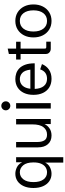

<svg xmlns="http://www.w3.org/2000/svg" viewBox="949 -1742 983 2922"><g transform="rotate(-90 1441.0 -280.5)"><path d="M428.2 190.4V-85.4Q403.8 -36.1 356.9 -12.2Q310.1 11.7 258.3 11.7Q194.3 11.7 145.3 -22Q96.2 -55.7 68.8 -117.7Q41.5 -179.7 41.5 -264.2Q41.5 -348.6 69.1 -410.4Q96.7 -472.2 145.5 -505.6Q194.3 -539.1 258.3 -539.1Q307.6 -539.1 356.7 -515.4Q405.8 -491.7 433.1 -435.5V-527.3H510.3V190.4ZM279.8 -56.6Q321.3 -56.6 355.5 -78.1Q389.6 -99.6 410.2 -145.3Q430.7 -190.9 430.7 -262.2Q430.7 -368.7 386.7 -419.7Q342.8 -470.7 280.8 -470.7Q215.3 -470.7 173.3 -416.7Q131.3 -362.8 131.3 -262.2Q131.3 -164.6 171.9 -110.6Q212.4 -56.6 279.8 -56.6Z M839.8 11.7Q756.8 11.7 708.3 -43.2Q659.7 -98.1 659.7 -195.3V-527.3H741.7V-201.7Q741.7 -137.2 766.1 -96.9Q790.5 -56.6 854 -56.6Q924.8 -56.6 967 -111.6Q1009.3 -166.5 1009.3 -276.4V-527.3H1091.3V0H1014.2V-94.7Q992.7 -48.8 948 -18.6Q903.3 11.7 839.8 11.7Z M1251 0V-527.3H1333V0ZM1292 -615.7Q1263.7 -615.7 1243.7 -635.7Q1223.6 -655.8 1223.6 -684.1Q1223.6 -712.9 1243.7 -732.7Q1263.7 -752.4 1292 -752.4Q1320.8 -752.4 1340.6 -732.7Q1360.4 -712.9 1360.4 -684.1Q1360.4 -655.8 1340.6 -635.7Q1320.8 -615.7 1292 -615.7Z M1703.6 11.7Q1628.4 11.7 1573.5 -22Q1518.6 -55.7 1488.8 -117.4Q1459 -179.2 1459 -263.2Q1459 -347.7 1488.8 -409.7Q1518.6 -471.7 1572.8 -505.4Q1627 -539.1 1700.2 -539.1Q1742.2 -539.1 1784.4 -525.6Q1826.7 -512.2 1861.6 -479.2Q1896.5 -446.3 1917.7 -388.9Q1939 -331.5 1939 -244.1H1549.3Q1553.2 -154.3 1593 -105.5Q1632.8 -56.6 1703.6 -56.6Q1811.5 -56.6 1846.7 -161.1L1927.2 -133.8Q1898.9 -64.9 1841.6 -26.6Q1784.2 11.7 1703.6 11.7ZM1698.7 -470.7Q1637.7 -470.7 1599.1 -429.4Q1560.5 -388.2 1551.8 -310.5H1842.3Q1832.5 -397.5 1792.5 -434.1Q1752.4 -470.7 1698.7 -470.7Z M2159.2 0Q2127.9 0 2104.5 -20.8Q2081.1 -41.5 2081.1 -73.2V-459H1996.1V-527.3H2081.1V-637.7L2163.1 -655.3V-527.3H2267.6V-459H2163.1V-95.2Q2163.1 -79.1 2167.7 -73.7Q2172.4 -68.4 2187.5 -68.4H2268.1V0Z M2584 11.7Q2509.8 11.7 2453.1 -23.2Q2396.5 -58.1 2364.7 -120.1Q2333 -182.1 2333 -263.7Q2333 -345.2 2364.7 -407.2Q2396.5 -469.2 2453.1 -504.2Q2509.8 -539.1 2584 -539.1Q2658.2 -539.1 2714.8 -504.2Q2771.5 -469.2 2803.2 -407.2Q2835 -345.2 2835 -263.7Q2835 -182.1 2803.2 -120.1Q2771.5 -58.1 2714.8 -23.2Q2658.2 11.7 2584 11.7ZM2584 -56.6Q2658.7 -56.6 2701.9 -112.3Q2745.1 -168 2745.1 -263.7Q2745.1 -359.9 2701.9 -415.3Q2658.7 -470.7 2584 -470.7Q2509.3 -470.7 2466.1 -415.3Q2422.9 -359.9 2422.9 -263.7Q2422.9 -168 2466.1 -112.3Q2509.3 -56.6 2584 -56.6Z"/></g></svg>

Font: Schibsted Grotesk
Style: Regular
Weight: 400
Designer: Bakken & Baeck AS, Henrik Kongsvoll
Foundry: Schibsted ASA
Version: Version 1.100; ttfautohint (v1.8.4.7-5d5b);gftools[0.9.25]